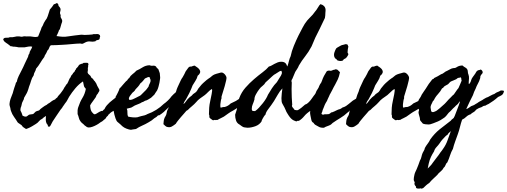

<svg xmlns="http://www.w3.org/2000/svg" viewBox="-50 -761 3123 1182"><path d="M297.9 -539.1Q310.5 -537.1 319.3 -536.1Q328.1 -535.2 335.4 -534.7Q342.8 -534.2 350.6 -534.7Q358.4 -535.2 370.1 -537.1Q391.6 -540 408.7 -542.5Q425.8 -544.9 446.3 -546.9Q452.1 -547.9 458.5 -546.9Q464.8 -545.9 470.7 -545.9Q483.4 -545.9 495.6 -546.9Q507.8 -547.9 518.6 -548.8Q522.5 -549.8 525.4 -550.8Q528.3 -551.8 531.2 -550.8Q540 -550.8 548.8 -551.3Q557.6 -551.8 564.5 -544.9Q567.4 -535.2 566.4 -534.2Q565.4 -533.2 564.5 -531.2Q563.5 -518.6 561 -518.6Q558.6 -518.6 558.6 -516.6Q550.8 -514.6 545.4 -513.2Q540 -511.7 537.1 -506.8Q520.5 -502.9 506.3 -505.4Q492.2 -507.8 477.5 -501Q470.7 -498 463.4 -493.7Q456.1 -489.3 445.3 -493.2Q435.5 -493.2 422.9 -492.2Q410.2 -491.2 398.4 -490.2Q376 -488.3 359.9 -486.8Q343.8 -485.4 329.1 -484.9Q314.5 -484.4 299.3 -483.4Q284.2 -482.4 262.7 -482.4Q254.9 -475.6 252.4 -465.8Q250 -456.1 242.2 -450.2Q234.4 -431.6 229.5 -425.3Q224.6 -418.9 222.7 -410.2Q209 -392.6 197.8 -373.5Q186.5 -354.5 171.9 -337.9Q169.9 -327.1 164.6 -318.8Q159.2 -310.5 157.2 -296.9Q146.5 -282.2 141.6 -264.6Q136.7 -247.1 128.9 -227.5Q127 -219.7 124.5 -212.4Q122.1 -205.1 119.1 -197.3Q115.2 -187.5 109.9 -179.2Q104.5 -170.9 99.6 -161.1Q97.7 -159.2 97.7 -155.8Q97.7 -152.3 96.7 -150.4Q93.8 -143.6 90.8 -138.2Q87.9 -132.8 85.9 -127.9Q84 -123 83.5 -117.7Q83 -112.3 81.1 -107.4Q80.1 -104.5 79.1 -102.1Q78.1 -99.6 77.1 -96.7Q74.2 -83 77.1 -78.1Q80.1 -73.2 82 -68.4Q84 -62.5 85.9 -58.1Q87.9 -53.7 88.9 -48.8Q93.8 -46.9 98.1 -44.9Q102.5 -43 107.4 -43Q113.3 -42 120.1 -48.3Q127 -54.7 131.8 -55.7Q138.7 -57.6 145 -57.6Q151.4 -57.6 156.2 -60.5Q162.1 -65.4 166 -70.3Q169.9 -75.2 176.8 -77.1Q192.4 -81.1 193.4 -83.5Q194.3 -85.9 200.2 -90.8Q207 -95.7 212.4 -100.1Q217.8 -104.5 225.6 -109.4Q235.4 -114.3 236.8 -115.2Q238.3 -116.2 245.1 -122.1Q254.9 -127 261.7 -132.8Q268.6 -138.7 277.3 -143.6Q287.1 -147.5 289.1 -148.9Q291 -150.4 291.5 -151.4Q292 -152.3 293.5 -154.3Q294.9 -156.2 302.7 -161.1Q306.6 -168.9 311.5 -173.8Q316.4 -178.7 323.2 -186.5Q329.1 -193.4 335.4 -198.2Q341.8 -203.1 346.7 -208Q349.6 -210 351.6 -212.4Q353.5 -214.8 358.4 -215.8Q364.3 -220.7 367.7 -224.1Q371.1 -227.5 378.9 -234.4Q380.9 -236.3 383.8 -239.3Q386.7 -242.2 388.7 -243.2Q392.6 -243.2 395 -240.2Q397.5 -237.3 401.4 -237.3Q400.4 -224.6 400.4 -221.2Q400.4 -217.8 398.4 -213.9Q392.6 -205.1 385.3 -204.1Q377.9 -203.1 374 -193.4Q371.1 -195.3 366.7 -194.3Q362.3 -193.4 360.4 -191.4Q362.3 -187.5 362.3 -184.6Q362.3 -181.6 363.3 -177.7Q345.7 -160.2 339.8 -149.4Q328.1 -136.7 327.1 -135.3Q326.2 -133.8 326.2 -133.8Q326.2 -133.8 325.2 -132.8Q324.2 -131.8 318.4 -126Q304.7 -115.2 297.9 -105.5Q291 -95.7 277.3 -87.9Q266.6 -80.1 262.7 -76.2Q258.8 -72.3 251 -65.4Q247.1 -61.5 243.7 -57.1Q240.2 -52.7 235.4 -48.8Q228.5 -43.9 222.2 -40Q215.8 -36.1 210.9 -30.3Q196.3 -23.4 189.9 -14.6Q183.6 -5.9 170.9 2Q162.1 7.8 147 16.6Q131.8 25.4 121.1 29.3Q118.2 30.3 115.7 31.2Q113.3 32.2 110.4 33.2Q102.5 28.3 95.2 23.4Q87.9 18.6 83 9.8Q74.2 2.9 68.8 0Q63.5 -2.9 58.6 -7.8Q48.8 -24.4 36.6 -41Q24.4 -57.6 17.6 -78.1Q15.6 -82 15.1 -86.4Q14.6 -90.8 13.7 -95.7Q11.7 -103.5 9.8 -109.4Q7.8 -115.2 8.8 -124Q8.8 -129.9 10.7 -136.7Q12.7 -143.6 14.6 -151.4Q18.6 -164.1 23.9 -175.8Q29.3 -187.5 32.2 -201.2Q35.2 -211.9 38.1 -220.7Q41 -229.5 44.9 -240.2Q46.9 -245.1 47.4 -249.5Q47.9 -253.9 52.7 -255.9Q56.6 -275.4 65.4 -293.5Q74.2 -311.5 83 -328.1Q93.8 -348.6 103 -370.1Q112.3 -391.6 123 -412.1Q124 -423.8 130.9 -431.6Q131.8 -442.4 138.7 -452.6Q145.5 -462.9 148.4 -473.6Q137.7 -476.6 124.5 -474.1Q111.3 -471.7 101.6 -469.7Q84 -468.8 64.5 -469.7Q57.6 -470.7 51.3 -472.2Q44.9 -473.6 39.1 -473.6Q30.3 -472.7 25.9 -475.1Q21.5 -477.5 16.6 -475.6Q3.9 -486.3 -2 -490.2Q-7.8 -494.1 -13.2 -497.6Q-18.6 -501 -22.9 -505.4Q-27.3 -509.8 -30.3 -518.6Q-30.3 -521.5 -27.3 -523.4Q-24.4 -525.4 -22.5 -527.3Q-14.6 -529.3 -4.9 -528.8Q4.9 -528.3 10.7 -532.2Q26.4 -530.3 39.6 -534.2Q52.7 -538.1 67.4 -537.1Q70.3 -537.1 73.2 -536.1Q76.2 -535.2 79.1 -535.2Q84 -534.2 87.4 -535.2Q90.8 -536.1 95.7 -537.1Q101.6 -538.1 108.4 -537.1Q115.2 -536.1 122.1 -537.1Q134.8 -538.1 152.8 -534.7Q170.9 -531.2 184.6 -536.1Q189.5 -549.8 195.8 -564Q202.1 -578.1 206.1 -591.8Q210 -597.7 213.9 -605Q217.8 -612.3 219.7 -619.1Q225.6 -628.9 229 -634.8Q232.4 -640.6 237.3 -646.5Q244.1 -660.2 247.6 -673.3Q251 -686.5 256.8 -702.1Q269.5 -715.8 282.2 -735.4Q289.1 -734.4 293.5 -739.3Q297.9 -744.1 306.6 -738.3Q306.6 -735.4 309.1 -732.9Q311.5 -730.5 309.6 -725.6Q314.5 -720.7 317.4 -716.8Q320.3 -712.9 322.3 -708Q324.2 -700.2 320.8 -689.9Q317.4 -679.7 322.3 -670.9Q324.2 -666 323.2 -661.6Q322.3 -657.2 324.2 -653.3Q326.2 -648.4 329.6 -643.6Q333 -638.7 333 -630.9Q333 -627.9 331.5 -623.5Q330.1 -619.1 328.1 -614.3Q324.2 -599.6 322.3 -593.8Q320.3 -587.9 318.4 -581.1Q311.5 -573.2 311.5 -570.8Q311.5 -568.4 310.5 -566.4Q307.6 -560.5 304.2 -552.2Q300.8 -543.9 297.9 -539.1Z M581.1 -77.1Q585 -82 586.9 -84.5Q588.9 -86.9 592.8 -88.9Q599.6 -103.5 607.9 -112.8Q616.2 -122.1 625 -130.4Q633.8 -138.7 644 -146Q654.3 -153.3 667 -164.1Q671.9 -164.1 675.3 -167.5Q678.7 -170.9 683.6 -172.9Q690.4 -178.7 694.8 -181.6Q699.2 -184.6 702.1 -189.5Q713.9 -195.3 723.1 -204.1Q732.4 -212.9 743.2 -220.7Q752 -222.7 759.8 -218.8Q763.7 -210.9 762.7 -202.1Q761.7 -193.4 752.9 -192.4Q750 -189.5 746.6 -186.5Q743.2 -183.6 738.3 -182.6Q732.4 -181.6 730 -180.2Q727.5 -178.7 725.6 -174.8Q724.6 -165 723.1 -163.6Q721.7 -162.1 720.7 -160.2Q714.8 -150.4 708.5 -143.1Q702.1 -135.7 696.3 -129.4Q690.4 -123 684.6 -115.7Q678.7 -108.4 671.9 -97.7Q666 -93.8 663.1 -86.9Q645.5 -77.1 637.2 -71.8Q628.9 -66.4 622.1 -58.6Q616.2 -54.7 616.2 -52.7Q616.2 -50.8 614.3 -48.8Q604.5 -41 603 -36.6Q601.6 -32.2 598.6 -30.3Q588.9 -23.4 584 -18.1Q579.1 -12.7 571.3 -9.8Q565.4 -4.9 554.7 2Q543.9 8.8 531.2 14.6Q518.6 20.5 506.3 22.9Q494.1 25.4 485.4 21.5Q481.4 18.6 478.5 16.1Q475.6 13.7 471.7 11.7Q464.8 3.9 457.5 -1.5Q450.2 -6.8 444.3 -15.6Q437.5 -25.4 435.1 -36.6Q432.6 -47.9 427.7 -58.6Q426.8 -70.3 427.7 -81.5Q428.7 -92.8 431.6 -100.6Q442.4 -133.8 457.5 -158.2Q472.7 -182.6 478.5 -213.9Q467.8 -224.6 466.3 -233.9Q464.8 -243.2 460.9 -259.8Q435.5 -243.2 414.1 -217.8Q392.6 -192.4 376 -166Q369.1 -154.3 364.3 -144.5Q359.4 -134.8 352.5 -127Q347.7 -122.1 347.7 -120.6Q347.7 -119.1 345.7 -117.2Q337.9 -107.4 335.9 -103.5Q334 -99.6 332 -96.7Q330.1 -93.8 327.1 -90.8Q324.2 -87.9 322.3 -85Q308.6 -65.4 297.4 -48.3Q286.1 -31.2 274.4 -13.7Q269.5 -5.9 265.6 2.9Q261.7 11.7 255.9 18.6Q246.1 19.5 244.6 15.6Q243.2 11.7 245.1 8.8Q239.3 4.9 235.8 -3.4Q232.4 -11.7 231.9 -21.5Q231.4 -31.2 232.4 -41Q233.4 -50.8 236.3 -57.6Q233.4 -66.4 234.4 -67.4Q235.4 -68.4 235.4 -70.3Q248 -87.9 261.2 -105.5Q274.4 -123 289.1 -138.7Q293.9 -145.5 298.3 -152.3Q302.7 -159.2 308.6 -165Q317.4 -180.7 328.6 -194.3Q339.8 -208 347.7 -224.6Q352.5 -229.5 355 -235.4Q357.4 -241.2 363.3 -245.1Q370.1 -256.8 374 -267.6Q377.9 -278.3 384.8 -286.1Q386.7 -293 389.6 -296.9Q392.6 -300.8 397.5 -305.7Q398.4 -310.5 402.8 -314Q407.2 -317.4 410.2 -322.3Q412.1 -329.1 415 -331.1Q418 -333 418 -337.9Q422.9 -342.8 427.7 -348.1Q432.6 -353.5 436.5 -361.3Q450.2 -369.1 455.6 -369.1Q460.9 -369.1 463.9 -374Q471.7 -374 482.4 -374.5Q493.2 -375 494.1 -367.2Q495.1 -365.2 494.1 -362.3Q493.2 -359.4 492.2 -356.4Q493.2 -347.7 492.2 -347.2Q491.2 -346.7 491.2 -345.7Q490.2 -342.8 490.7 -338.9Q491.2 -335 491.2 -330.1Q490.2 -322.3 489.3 -317.9Q488.3 -313.5 493.2 -306.6Q495.1 -303.7 499 -301.3Q502.9 -298.8 505.9 -294.9Q508.8 -292 509.3 -289.1Q509.8 -286.1 512.7 -283.2Q514.6 -280.3 518.6 -278.3Q522.5 -276.4 524.4 -271.5Q529.3 -267.6 527.8 -266.6Q526.4 -265.6 532.2 -262.7Q543.9 -248 548.8 -232.4Q554.7 -220.7 559.6 -212.9Q564.5 -205.1 559.6 -197.3Q557.6 -195.3 556.2 -192.4Q554.7 -189.5 552.7 -185.5Q548.8 -181.6 544.9 -175.8Q543 -171.9 542 -168.5Q541 -165 539.1 -162.1Q530.3 -148.4 521 -136.7Q511.7 -125 504.9 -112.3Q505.9 -84 515.6 -71.3Q527.3 -57.6 530.3 -57.6Q536.1 -56.6 543.9 -61.5Q551.8 -66.4 556.6 -69.3Q560.5 -71.3 563.5 -73.2Q566.4 -75.2 570.3 -76.2Q581.1 -80.1 580.1 -78.6Q579.1 -77.1 581.1 -77.1Z M842.8 -278.3Q835.9 -269.5 829.1 -261.7Q822.3 -253.9 813.5 -247.1Q807.6 -236.3 799.8 -227.5Q792 -218.8 784.2 -210.9Q780.3 -203.1 775.4 -198.7Q770.5 -194.3 764.6 -189.5Q761.7 -184.6 757.3 -179.7Q752.9 -174.8 749.5 -169.9Q746.1 -165 744.1 -159.2Q742.2 -153.3 745.1 -146.5Q755.9 -144.5 766.6 -149.4Q777.3 -154.3 785.2 -158.2Q793 -163.1 801.3 -166.5Q809.6 -169.9 816.4 -174.8L841.8 -200.2Q848.6 -206.1 853.5 -212.9Q858.4 -219.7 864.3 -227.5Q866.2 -237.3 872.1 -247.6Q877.9 -257.8 877 -267.6Q876 -273.4 873.5 -277.8Q871.1 -282.2 870.1 -287.1Q860.4 -287.1 855 -283.7Q849.6 -280.3 842.8 -278.3ZM685.5 -215.8Q687.5 -216.8 693.8 -224.1Q700.2 -231.4 708 -240.7Q715.8 -250 722.7 -257.3Q729.5 -264.6 732.4 -265.6Q735.4 -270.5 737.8 -273.9Q740.2 -277.3 745.1 -280.3Q752.9 -294.9 765.6 -304.2Q778.3 -313.5 790 -326.2Q808.6 -334 827.6 -346.2Q846.7 -358.4 870.1 -359.4Q880.9 -354.5 891.1 -356.4Q901.4 -358.4 910.2 -351.6Q915 -342.8 918.9 -340.3Q922.9 -337.9 924.8 -335Q928.7 -322.3 930.7 -318.8Q932.6 -315.4 933.6 -310.5Q934.6 -295.9 935.5 -289.6Q936.5 -283.2 935.5 -277.3Q932.6 -251 925.8 -227.5Q923.8 -221.7 921.9 -215.3Q919.9 -209 917 -204.1Q910.2 -195.3 906.7 -189Q903.3 -182.6 900.4 -178.7Q888.7 -167 879.9 -159.2Q871.1 -154.3 862.3 -148.4Q853.5 -142.6 842.8 -140.6Q837.9 -137.7 834 -135.3Q830.1 -132.8 824.2 -131.8Q814.5 -125 804.7 -121.6Q794.9 -118.2 784.2 -113.3Q778.3 -111.3 771.5 -106.4Q764.6 -101.6 757.8 -98.6Q752 -96.7 743.7 -95.2Q735.4 -93.8 730.5 -91.8Q735.4 -81.1 734.4 -67.4Q733.4 -53.7 739.3 -43Q752 -40 767.1 -38.6Q782.2 -37.1 795.9 -39.1Q800.8 -40 806.6 -42.5Q812.5 -44.9 818.4 -45.9Q829.1 -47.9 839.4 -50.8Q849.6 -53.7 857.4 -58.6Q885.7 -68.4 912.1 -85Q938.5 -101.6 958 -121.1Q969.7 -128.9 983.9 -142.6Q998 -156.2 1005.9 -168Q1020.5 -183.6 1031.7 -192.4Q1043 -201.2 1052.7 -200.2Q1060.5 -200.2 1067.9 -190.9Q1075.2 -181.6 1066.4 -170.9Q1056.6 -165 1045.9 -153.3Q1035.2 -141.6 1023.4 -136.7Q1014.6 -130.9 1001.5 -115.2Q988.3 -99.6 979.5 -91.8Q975.6 -87.9 969.2 -82.5Q962.9 -77.1 959 -72.3Q945.3 -60.5 929.7 -50.8Q923.8 -52.7 920.9 -48.8Q918 -44.9 913.1 -41Q910.2 -39.1 906.7 -37.1Q903.3 -35.2 900.4 -33.2Q892.6 -26.4 883.3 -19.5Q874 -12.7 864.3 -7.8Q844.7 3.9 825.2 12.2Q805.7 20.5 787.1 33.2Q781.2 34.2 776.4 34.7Q771.5 35.2 766.6 36.1Q760.7 38.1 756.3 38.1Q752 38.1 744.1 36.1Q726.6 31.2 714.8 24.4Q703.1 17.6 691.4 4.9Q685.5 -1 678.7 -5.9Q671.9 -10.7 668 -16.6Q665 -21.5 661.1 -32.2Q657.2 -43 654.3 -55.2Q651.4 -67.4 649.4 -79.1Q647.5 -90.8 647.5 -96.7Q649.4 -100.6 651.9 -110.4Q654.3 -120.1 656.7 -131.3Q659.2 -142.6 660.6 -152.3Q662.1 -162.1 662.1 -166Q663.1 -167 667 -174.3Q670.9 -181.6 675.3 -190.4Q679.7 -199.2 682.6 -206.5Q685.5 -213.9 685.5 -215.8Z M1079.1 -120.1Q1086.9 -125 1091.8 -132.8Q1096.7 -140.6 1103.5 -148.4Q1116.2 -163.1 1130.9 -172.9Q1137.7 -182.6 1147.9 -188Q1158.2 -193.4 1164.1 -204.1Q1166 -207 1167.5 -210Q1168.9 -212.9 1170.9 -215.8Q1188.5 -240.2 1210.9 -258.8Q1216.8 -263.7 1222.2 -268.6Q1227.5 -273.4 1235.4 -278.3Q1244.1 -283.2 1252.4 -291Q1260.7 -298.8 1270.5 -302.7Q1277.3 -305.7 1283.2 -307.1Q1289.1 -308.6 1295.9 -310.5Q1302.7 -312.5 1308.1 -314Q1313.5 -315.4 1320.3 -313.5Q1335.9 -306.6 1343.8 -287.1Q1345.7 -282.2 1342.3 -266.1Q1338.9 -250 1333.5 -231Q1328.1 -211.9 1322.3 -194.3Q1316.4 -176.8 1314.5 -168.9Q1312.5 -161.1 1313.5 -160.6Q1314.5 -160.2 1314.5 -158.2Q1312.5 -153.3 1311.5 -149.4Q1310.5 -145.5 1309.6 -140.6Q1307.6 -132.8 1306.6 -119.6Q1305.7 -106.4 1307.6 -98.6Q1318.4 -99.6 1318.8 -100.6Q1319.3 -101.6 1321.3 -101.6Q1324.2 -102.5 1327.6 -102.1Q1331.1 -101.6 1334 -102.5Q1344.7 -105.5 1353.5 -110.8Q1362.3 -116.2 1370.1 -124Q1387.7 -131.8 1402.3 -139.6Q1416 -149.4 1424.3 -153.8Q1432.6 -158.2 1449.2 -166Q1455.1 -172.9 1466.3 -178.2Q1477.5 -183.6 1485.4 -190.4Q1487.3 -192.4 1490.2 -195.8Q1493.2 -199.2 1496.1 -197.3Q1501 -192.4 1502.4 -187Q1503.9 -181.6 1502.9 -179.7Q1495.1 -171.9 1494.6 -168Q1494.1 -164.1 1492.2 -162.1Q1487.3 -157.2 1477.5 -153.3Q1468.8 -149.4 1467.3 -147Q1465.8 -144.5 1463.9 -142.6Q1461.9 -140.6 1458.5 -138.2Q1455.1 -135.7 1453.1 -133.8Q1451.2 -130.9 1447.8 -130.4Q1444.3 -129.9 1441.4 -128.9Q1435.5 -124 1431.6 -120.1Q1427.7 -116.2 1422.9 -111.3Q1415 -103.5 1413.1 -100.1Q1411.1 -96.7 1402.3 -90.8Q1397.5 -87.9 1392.6 -85Q1387.7 -82 1382.8 -79.1Q1369.1 -72.3 1355.5 -62.5Q1341.8 -52.7 1328.1 -43Q1318.4 -37.1 1308.1 -32.7Q1297.9 -28.3 1289.1 -22.5Q1285.2 -22.5 1283.7 -22.9Q1282.2 -23.4 1278.3 -21.5Q1273.4 -24.4 1268.6 -22Q1263.7 -19.5 1258.8 -21.5Q1249 -29.3 1245.6 -31.2Q1242.2 -33.2 1240.2 -36.1Q1238.3 -41 1238.8 -46.9Q1239.3 -52.7 1236.3 -56.6Q1236.3 -78.1 1237.8 -97.7Q1239.3 -117.2 1244.1 -138.7Q1245.1 -145.5 1248 -157.7Q1251 -169.9 1252.9 -181.6Q1254.9 -193.4 1255.9 -202.1Q1256.8 -210.9 1253.9 -212.9Q1243.2 -207 1231.9 -195.3Q1220.7 -183.6 1210.9 -175.8Q1203.1 -169.9 1195.8 -165Q1188.5 -160.2 1180.7 -154.3Q1173.8 -149.4 1168.9 -144.5Q1164.1 -139.6 1158.2 -132.8Q1151.4 -126 1145.5 -119.6Q1139.6 -113.3 1131.8 -107.4Q1127.9 -103.5 1124.5 -101.1Q1121.1 -98.6 1118.2 -95.7Q1113.3 -90.8 1108.9 -86.4Q1104.5 -82 1097.7 -79.1Q1091.8 -71.3 1082.5 -61.5Q1073.2 -51.8 1064 -40.5Q1054.7 -29.3 1045.9 -18.6Q1037.1 -7.8 1032.2 1Q1020.5 10.7 1007.3 18.1Q994.1 25.4 975.6 19.5Q965.8 13.7 962.9 9.8Q960 5.9 956.1 3.9Q957 -6.8 958 -16.6Q959 -26.4 963.9 -37.1Q964.8 -39.1 966.3 -41.5Q967.8 -43.9 969.7 -46.9Q974.6 -55.7 976.1 -66.4Q977.5 -77.1 982.4 -86.9Q988.3 -96.7 989.7 -103Q991.2 -109.4 994.1 -114.3Q996.1 -119.1 999.5 -123.5Q1002.9 -127.9 1004.9 -132.8Q1006.8 -137.7 1011.7 -144Q1016.6 -150.4 1018.6 -155.3Q1021.5 -166 1025.4 -176.8Q1029.3 -187.5 1034.2 -198.2Q1036.1 -205.1 1038.1 -211.4Q1040 -217.8 1043 -223.6Q1047.9 -234.4 1052.7 -244.6Q1057.6 -254.9 1062.5 -265.6Q1065.4 -271.5 1067.9 -275.9Q1070.3 -280.3 1074.2 -285.2Q1077.1 -290 1079.6 -294.9Q1082 -299.8 1085 -304.7Q1087.9 -309.6 1090.3 -315.9Q1092.8 -322.3 1097.7 -328.1Q1104.5 -335.9 1108.4 -342.8Q1112.3 -349.6 1121.1 -351.6Q1125 -349.6 1129.4 -351.6Q1133.8 -353.5 1138.2 -355Q1142.6 -356.4 1146.5 -356.9Q1150.4 -357.4 1153.3 -353.5Q1166 -345.7 1171.9 -339.8Q1177.7 -334 1179.7 -329.1Q1184.6 -320.3 1180.7 -311Q1176.8 -301.8 1167 -294.9Q1163.1 -278.3 1153.3 -263.7Q1143.6 -249 1135.7 -235.4Q1133.8 -230.5 1131.8 -225.6Q1129.9 -220.7 1127.9 -215.8Q1122.1 -202.1 1115.7 -188.5Q1109.4 -174.8 1101.6 -162.1Q1097.7 -154.3 1094.7 -149.4Q1091.8 -144.5 1088.9 -141.1Q1085.9 -137.7 1084 -132.8Q1082 -127.9 1079.1 -120.1Z M1763.7 -84Q1771.5 -84 1773.4 -83Q1775.4 -82 1778.3 -82Q1782.2 -82 1789.6 -86.4Q1796.9 -90.8 1804.2 -96.7Q1811.5 -102.5 1817.9 -108.4Q1824.2 -114.3 1828.1 -117.2Q1836.9 -119.1 1845.7 -127Q1854.5 -134.8 1862.3 -144.5Q1870.1 -154.3 1876.5 -164.1Q1882.8 -173.8 1888.7 -179.7Q1912.1 -203.1 1921.4 -213.9Q1930.7 -224.6 1933.6 -228.5Q1936.5 -232.4 1937 -231.9Q1937.5 -231.4 1942.4 -231.4Q1950.2 -231.4 1953.6 -224.1Q1957 -216.8 1960 -211.9Q1958 -210 1958 -206.1Q1958 -202.1 1956.1 -199.2Q1954.1 -196.3 1950.2 -193.4Q1946.3 -190.4 1943.4 -186.5L1933.6 -174.8Q1921.9 -163.1 1913.6 -149.4Q1905.3 -135.7 1897.5 -122.6Q1889.6 -109.4 1881.8 -98.1Q1874 -86.9 1864.3 -81.1Q1837.9 -64.5 1822.8 -45.9Q1807.6 -27.3 1789.1 -16.6Q1787.1 -16.6 1786.6 -17.1Q1786.1 -17.6 1785.2 -17.6Q1781.2 -17.6 1778.8 -15.6Q1776.4 -13.7 1773.4 -13.7Q1765.6 -16.6 1759.8 -19Q1753.9 -21.5 1747.6 -26.4Q1741.2 -31.2 1733.9 -40.5Q1726.6 -49.8 1716.8 -66.4Q1711.9 -74.2 1709 -82.5Q1706.1 -90.8 1701.2 -99.6Q1693.4 -114.3 1688 -123.5Q1682.6 -132.8 1682.6 -156.2Q1682.6 -166 1684.6 -185.5Q1686.5 -205.1 1688.5 -216.8Q1672.9 -201.2 1660.6 -179.2Q1648.4 -157.2 1636.7 -138.7Q1620.1 -113.3 1603 -91.3Q1585.9 -69.3 1585 -56.6Q1579.1 -50.8 1574.2 -43Q1569.3 -35.2 1565.9 -28.8Q1562.5 -22.5 1561 -18.1Q1559.6 -13.7 1561.5 -15.6Q1547.9 6.8 1522 16.1Q1496.1 25.4 1473.6 25.4Q1464.8 24.4 1456.1 23.4Q1447.3 22.5 1439.5 16.6L1424.8 5.9Q1409.2 -2 1403.3 -18.6Q1397.5 -35.2 1397.5 -54.7Q1409.2 -85 1411.6 -109.9Q1414.1 -134.8 1422.9 -157.2Q1436.5 -193.4 1461.4 -221.7Q1486.3 -250 1513.7 -273.4Q1541 -296.9 1565.9 -315.4Q1590.8 -334 1605.5 -351.6Q1612.3 -352.5 1621.1 -357.4Q1629.9 -362.3 1639.6 -367.7Q1649.4 -373 1659.7 -377Q1669.9 -380.9 1680.7 -380.9Q1692.4 -380.9 1698.7 -377.9Q1705.1 -375 1709 -370.6Q1712.9 -366.2 1714.4 -361.3Q1715.8 -356.4 1718.8 -351.6Q1724.6 -367.2 1728.5 -384.3Q1732.4 -401.4 1739.3 -415Q1745.1 -445.3 1759.3 -479.5Q1773.4 -513.7 1787.6 -542.5Q1801.8 -571.3 1813 -591.3Q1824.2 -611.3 1826.2 -614.3Q1840.8 -636.7 1858.9 -653.8Q1877 -670.9 1888.7 -688.5Q1898.4 -699.2 1907.7 -715.3Q1917 -731.4 1922.9 -735.4Q1937.5 -731.4 1944.3 -724.1Q1951.2 -716.8 1953.1 -709Q1955.1 -701.2 1954.1 -693.4Q1953.1 -685.5 1953.1 -681.6Q1953.1 -666 1950.2 -650.4L1917 -581.1Q1903.3 -555.7 1891.1 -529.3Q1878.9 -502.9 1868.2 -475.6Q1849.6 -440.4 1828.6 -414.1Q1807.6 -387.7 1790 -357.4Q1786.1 -346.7 1779.8 -337.4Q1773.4 -328.1 1767.6 -318.4L1750 -276.4Q1744.1 -268.6 1744.1 -261.7Q1746.1 -256.8 1746.1 -253.9Q1746.1 -251 1746.1 -249Q1746.1 -240.2 1745.6 -231.4Q1745.1 -222.7 1745.1 -212.9Q1745.1 -187.5 1746.1 -162.6Q1747.1 -137.7 1749 -115.2Q1747.1 -111.3 1747.1 -110.4Q1747.1 -103.5 1754.4 -96.2Q1761.7 -88.9 1763.7 -84ZM1669.9 -321.3 1645.5 -305.7Q1637.7 -302.7 1626 -291.5Q1614.3 -280.3 1605.5 -272.5L1585 -253.9Q1578.1 -241.2 1566.4 -232.4Q1554.7 -223.6 1546.9 -212.9Q1536.1 -199.2 1525.9 -180.7Q1515.6 -162.1 1516.6 -149.4Q1511.7 -131.8 1505.9 -119.1Q1500 -106.4 1500 -90.8Q1500 -78.1 1508.3 -77.6Q1516.6 -77.1 1520.5 -77.1Q1532.2 -85 1544.4 -98.1Q1556.6 -111.3 1567.9 -125.5Q1579.1 -139.6 1587.4 -153.3Q1595.7 -167 1599.6 -177.7Q1610.4 -196.3 1624 -217.3Q1637.7 -238.3 1654.3 -254.9L1679.7 -295.9Q1681.6 -300.8 1683.6 -304.7Q1685.5 -308.6 1685.5 -313.5Q1685.5 -320.3 1681.6 -325.2Q1677.7 -325.2 1674.8 -323.7Q1671.9 -322.3 1669.9 -321.3Z M2089.8 -486.3Q2091.8 -483.4 2091.8 -480.5Q2091.8 -477.5 2094.7 -475.6Q2092.8 -466.8 2091.3 -457.5Q2089.8 -448.2 2089.8 -439.5Q2089.8 -435.5 2092.3 -432.6Q2094.7 -429.7 2094.7 -426.8Q2089.8 -415 2087.4 -413.1Q2085 -411.1 2085 -408.2Q2080.1 -406.2 2077.6 -402.3Q2075.2 -398.4 2069.3 -398.4Q2067.4 -395.5 2064.9 -394Q2062.5 -392.6 2061.5 -388.7Q2045.9 -381.8 2026.4 -389.6Q2021.5 -398.4 2012.7 -402.3Q2000 -420.9 2011.7 -446.3Q2013.7 -451.2 2016.1 -456.5Q2018.6 -461.9 2020.5 -463.9Q2031.2 -471.7 2036.1 -473.6Q2040 -475.6 2044.4 -478.5Q2048.8 -481.4 2054.7 -483.4Q2056.6 -484.4 2060.1 -484.4Q2063.5 -484.4 2067.4 -486.3Q2071.3 -487.3 2074.2 -488.3Q2077.1 -489.3 2080.1 -489.3ZM1938.5 -54.7Q1947.3 -58.6 1960 -57.6Q1972.7 -56.6 1980.5 -61.5Q1984.4 -64.5 1987.3 -67.4Q1990.2 -70.3 1994.1 -69.3Q2009.8 -75.2 2020.5 -81.1Q2031.2 -86.9 2043.9 -89.8Q2046.9 -90.8 2051.3 -93.8Q2055.7 -96.7 2057.6 -98.6Q2073.2 -103.5 2080.1 -108.4Q2086.9 -113.3 2093.3 -118.2Q2099.6 -123 2106 -128.4Q2112.3 -133.8 2122.1 -141.6Q2135.7 -149.4 2145 -155.3Q2154.3 -161.1 2165 -169.9Q2167 -174.8 2170.4 -177.2Q2173.8 -179.7 2175.8 -183.6Q2193.4 -183.6 2195.3 -169.9Q2190.4 -159.2 2182.1 -152.3Q2173.8 -145.5 2167 -136.7Q2159.2 -131.8 2154.3 -127.9Q2149.4 -124 2144.5 -116.2Q2143.6 -116.2 2138.7 -111.8Q2133.8 -107.4 2132.8 -107.4Q2127 -100.6 2124.5 -98.6Q2122.1 -96.7 2120.6 -96.2Q2119.1 -95.7 2116.7 -93.8Q2114.3 -91.8 2107.4 -85.9Q2100.6 -75.2 2089.8 -68.4Q2069.3 -48.8 2045.4 -34.7Q2021.5 -20.5 2002 -6.8Q1998 -4.9 1995.1 -1.5Q1992.2 2 1988.3 4.9Q1983.4 8.8 1973.1 12.7Q1962.9 16.6 1955.1 19.5Q1949.2 23.4 1944.3 25.4Q1922.9 26.4 1911.1 18.6Q1898.4 11.7 1891.6 7.8Q1884.8 3.9 1879.9 -4.9Q1869.1 -9.8 1866.7 -22.9Q1864.3 -36.1 1861.3 -48.8Q1860.4 -53.7 1859.4 -60.1Q1858.4 -66.4 1859.4 -73.2Q1861.3 -84 1862.3 -96.2Q1863.3 -108.4 1867.2 -117.2Q1872.1 -127.9 1872.6 -138.7Q1873 -149.4 1877.9 -160.2Q1883.8 -169.9 1883.3 -170.9Q1882.8 -171.9 1883.8 -173.8Q1885.7 -176.8 1888.2 -179.7Q1890.6 -182.6 1892.6 -186.5L1898.4 -201.2Q1902.3 -208 1907.2 -214.8Q1912.1 -221.7 1915 -231.4Q1917 -237.3 1920.4 -242.2Q1923.8 -247.1 1927.7 -252.9Q1930.7 -258.8 1932.6 -265.1Q1934.6 -271.5 1937.5 -278.3Q1940.4 -286.1 1944.8 -293.9Q1949.2 -301.8 1954.1 -309.6Q1958 -317.4 1960.9 -321.3Q1963.9 -325.2 1972.7 -326.2Q1976.6 -327.1 1981.4 -325.7Q1986.3 -324.2 1991.2 -326.2Q2003.9 -332 2008.8 -332Q2013.7 -332 2015.6 -335Q2026.4 -334 2031.2 -328.1Q2036.1 -322.3 2043 -316.4Q2037.1 -288.1 2029.8 -272.9Q2022.5 -257.8 2013.7 -241.2Q2008.8 -233.4 2003.9 -223.6Q1999 -213.9 1995.1 -206.1Q1990.2 -195.3 1984.9 -187Q1979.5 -178.7 1975.6 -168Q1973.6 -163.1 1971.2 -158.7Q1968.8 -154.3 1966.8 -149.4Q1964.8 -142.6 1961.4 -137.2Q1958 -131.8 1955.1 -127Q1952.1 -121.1 1949.2 -115.2Q1946.3 -109.4 1944.3 -102.5Q1939.5 -90.8 1938.5 -88.4Q1937.5 -85.9 1936.5 -84Q1934.6 -73.2 1930.7 -66.4Q1926.8 -59.6 1933.6 -56.6Z M2203.1 -120.1Q2210.9 -125 2215.8 -132.8Q2220.7 -140.6 2227.5 -148.4Q2240.2 -163.1 2254.9 -172.9Q2261.7 -182.6 2272 -188Q2282.2 -193.4 2288.1 -204.1Q2290 -207 2291.5 -210Q2293 -212.9 2294.9 -215.8Q2312.5 -240.2 2335 -258.8Q2340.8 -263.7 2346.2 -268.6Q2351.6 -273.4 2359.4 -278.3Q2368.2 -283.2 2376.5 -291Q2384.8 -298.8 2394.5 -302.7Q2401.4 -305.7 2407.2 -307.1Q2413.1 -308.6 2419.9 -310.5Q2426.8 -312.5 2432.1 -314Q2437.5 -315.4 2444.3 -313.5Q2460 -306.6 2467.8 -287.1Q2469.7 -282.2 2466.3 -266.1Q2462.9 -250 2457.5 -231Q2452.1 -211.9 2446.3 -194.3Q2440.4 -176.8 2438.5 -168.9Q2436.5 -161.1 2437.5 -160.6Q2438.5 -160.2 2438.5 -158.2Q2436.5 -153.3 2435.5 -149.4Q2434.6 -145.5 2433.6 -140.6Q2431.6 -132.8 2430.7 -119.6Q2429.7 -106.4 2431.6 -98.6Q2442.4 -99.6 2442.9 -100.6Q2443.4 -101.6 2445.3 -101.6Q2448.2 -102.5 2451.7 -102.1Q2455.1 -101.6 2458 -102.5Q2468.8 -105.5 2477.5 -110.8Q2486.3 -116.2 2494.1 -124Q2511.7 -131.8 2526.4 -139.6Q2540 -149.4 2548.3 -153.8Q2556.6 -158.2 2573.2 -166Q2579.1 -172.9 2590.3 -178.2Q2601.6 -183.6 2609.4 -190.4Q2611.3 -192.4 2614.3 -195.8Q2617.2 -199.2 2620.1 -197.3Q2625 -192.4 2626.5 -187Q2627.9 -181.6 2627 -179.7Q2619.1 -171.9 2618.7 -168Q2618.2 -164.1 2616.2 -162.1Q2611.3 -157.2 2601.6 -153.3Q2592.8 -149.4 2591.3 -147Q2589.8 -144.5 2587.9 -142.6Q2585.9 -140.6 2582.5 -138.2Q2579.1 -135.7 2577.1 -133.8Q2575.2 -130.9 2571.8 -130.4Q2568.4 -129.9 2565.4 -128.9Q2559.6 -124 2555.7 -120.1Q2551.8 -116.2 2546.9 -111.3Q2539.1 -103.5 2537.1 -100.1Q2535.2 -96.7 2526.4 -90.8Q2521.5 -87.9 2516.6 -85Q2511.7 -82 2506.8 -79.1Q2493.2 -72.3 2479.5 -62.5Q2465.8 -52.7 2452.1 -43Q2442.4 -37.1 2432.1 -32.7Q2421.9 -28.3 2413.1 -22.5Q2409.2 -22.5 2407.7 -22.9Q2406.2 -23.4 2402.3 -21.5Q2397.5 -24.4 2392.6 -22Q2387.7 -19.5 2382.8 -21.5Q2373 -29.3 2369.6 -31.2Q2366.2 -33.2 2364.3 -36.1Q2362.3 -41 2362.8 -46.9Q2363.3 -52.7 2360.4 -56.6Q2360.4 -78.1 2361.8 -97.7Q2363.3 -117.2 2368.2 -138.7Q2369.1 -145.5 2372.1 -157.7Q2375 -169.9 2377 -181.6Q2378.9 -193.4 2379.9 -202.1Q2380.9 -210.9 2377.9 -212.9Q2367.2 -207 2356 -195.3Q2344.7 -183.6 2335 -175.8Q2327.1 -169.9 2319.8 -165Q2312.5 -160.2 2304.7 -154.3Q2297.9 -149.4 2293 -144.5Q2288.1 -139.6 2282.2 -132.8Q2275.4 -126 2269.5 -119.6Q2263.7 -113.3 2255.9 -107.4Q2252 -103.5 2248.5 -101.1Q2245.1 -98.6 2242.2 -95.7Q2237.3 -90.8 2232.9 -86.4Q2228.5 -82 2221.7 -79.1Q2215.8 -71.3 2206.5 -61.5Q2197.3 -51.8 2188 -40.5Q2178.7 -29.3 2169.9 -18.6Q2161.1 -7.8 2156.2 1Q2144.5 10.7 2131.3 18.1Q2118.2 25.4 2099.6 19.5Q2089.8 13.7 2086.9 9.8Q2084 5.9 2080.1 3.9Q2081.1 -6.8 2082 -16.6Q2083 -26.4 2087.9 -37.1Q2088.9 -39.1 2090.3 -41.5Q2091.8 -43.9 2093.8 -46.9Q2098.6 -55.7 2100.1 -66.4Q2101.6 -77.1 2106.4 -86.9Q2112.3 -96.7 2113.8 -103Q2115.2 -109.4 2118.2 -114.3Q2120.1 -119.1 2123.5 -123.5Q2127 -127.9 2128.9 -132.8Q2130.9 -137.7 2135.7 -144Q2140.6 -150.4 2142.6 -155.3Q2145.5 -166 2149.4 -176.8Q2153.3 -187.5 2158.2 -198.2Q2160.2 -205.1 2162.1 -211.4Q2164.1 -217.8 2167 -223.6Q2171.9 -234.4 2176.8 -244.6Q2181.6 -254.9 2186.5 -265.6Q2189.5 -271.5 2191.9 -275.9Q2194.3 -280.3 2198.2 -285.2Q2201.2 -290 2203.6 -294.9Q2206.1 -299.8 2209 -304.7Q2211.9 -309.6 2214.4 -315.9Q2216.8 -322.3 2221.7 -328.1Q2228.5 -335.9 2232.4 -342.8Q2236.3 -349.6 2245.1 -351.6Q2249 -349.6 2253.4 -351.6Q2257.8 -353.5 2262.2 -355Q2266.6 -356.4 2270.5 -356.9Q2274.4 -357.4 2277.3 -353.5Q2290 -345.7 2295.9 -339.8Q2301.8 -334 2303.7 -329.1Q2308.6 -320.3 2304.7 -311Q2300.8 -301.8 2291 -294.9Q2287.1 -278.3 2277.3 -263.7Q2267.6 -249 2259.8 -235.4Q2257.8 -230.5 2255.9 -225.6Q2253.9 -220.7 2252 -215.8Q2246.1 -202.1 2239.7 -188.5Q2233.4 -174.8 2225.6 -162.1Q2221.7 -154.3 2218.8 -149.4Q2215.8 -144.5 2212.9 -141.1Q2210 -137.7 2208 -132.8Q2206.1 -127.9 2203.1 -120.1Z M2835.9 -244.1Q2837.9 -242.2 2841.3 -247.6Q2844.7 -252.9 2846.7 -255.9Q2848.6 -260.7 2850.1 -265.6Q2851.6 -270.5 2853.5 -275.4Q2859.4 -286.1 2868.7 -297.9Q2877.9 -309.6 2882.8 -320.3Q2884.8 -322.3 2887.2 -323.7Q2889.6 -325.2 2891.6 -328.1Q2899.4 -329.1 2902.3 -330.1Q2905.3 -331.1 2908.2 -333Q2918.9 -330.1 2921.9 -316.4Q2920.9 -308.6 2915.5 -304.2Q2910.2 -299.8 2908.2 -293Q2906.2 -289.1 2906.7 -285.2Q2907.2 -281.2 2905.3 -277.3Q2900.4 -260.7 2892.1 -246.1Q2883.8 -231.4 2877.9 -214.8Q2873 -205.1 2868.7 -195.3Q2864.3 -185.5 2861.3 -174.8Q2850.6 -155.3 2840.8 -133.8Q2831.1 -112.3 2820.3 -89.8Q2829.1 -91.8 2835.9 -97.2Q2842.8 -102.5 2850.6 -107.4Q2855.5 -109.4 2859.4 -110.8Q2863.3 -112.3 2868.2 -114.3Q2877 -120.1 2880.4 -122.1Q2883.8 -124 2887.7 -126Q2890.6 -127.9 2893.6 -130.4Q2896.5 -132.8 2900.4 -134.8Q2902.3 -136.7 2905.8 -137.7Q2909.2 -138.7 2911.1 -140.6Q2916 -142.6 2919.9 -145.5Q2923.8 -148.4 2928.7 -151.4Q2934.6 -154.3 2939 -157.2Q2943.4 -160.2 2950.2 -162.1Q2953.1 -163.1 2956.1 -164.6Q2959 -166 2961.9 -168Q2964.8 -168.9 2967.8 -170.9Q2970.7 -172.9 2972.7 -173.8Q2978.5 -175.8 2979.5 -176.8Q2980.5 -177.7 2982.4 -178.7Q2992.2 -181.6 2993.7 -182.6Q2995.1 -183.6 2997.1 -185.5Q3008.8 -193.4 3014.6 -194.8Q3020.5 -196.3 3033.2 -204.1Q3039.1 -203.1 3043.9 -203.6Q3048.8 -204.1 3052.7 -200.2Q3048.8 -181.6 3038.6 -175.3Q3028.3 -168.9 3016.6 -164.1Q3000 -149.4 2988.3 -141.1Q2976.6 -132.8 2958 -121.1Q2946.3 -116.2 2937.5 -110.4Q2928.7 -110.4 2924.3 -107.4Q2919.9 -104.5 2915 -101.6Q2911.1 -99.6 2906.7 -98.6Q2902.3 -97.7 2898.4 -95.7Q2888.7 -89.8 2886.2 -88.9Q2883.8 -87.9 2881.8 -85.9Q2872.1 -73.2 2863.3 -69.3Q2854.5 -65.4 2847.7 -57.6Q2831.1 -52.7 2820.3 -42Q2809.6 -31.2 2794.9 -24.4Q2787.1 -2 2781.7 20.5Q2776.4 43 2768.6 64.5Q2760.7 86.9 2752.4 109.4Q2744.1 131.8 2738.3 155.3Q2727.5 173.8 2720.7 195.3Q2713.9 216.8 2704.1 238.3Q2696.3 244.1 2692.9 254.9Q2689.5 265.6 2680.7 272.5Q2675.8 283.2 2667 290.5Q2658.2 297.9 2650.4 305.7Q2648.4 307.6 2646.5 310.1Q2644.5 312.5 2642.6 315.4Q2630.9 327.1 2617.2 339.4Q2603.5 351.6 2592.8 365.2Q2582 372.1 2573.2 379.9Q2564.5 387.7 2555.7 396.5Q2550.8 398.4 2547.4 399.9Q2543.9 401.4 2540 398.4Q2530.3 401.4 2519.5 399.4Q2508.8 397.5 2510.7 386.7Q2504.9 381.8 2503.9 378.4Q2502.9 375 2501 371.1Q2504.9 363.3 2501 356.9Q2497.1 350.6 2497.1 345.7Q2497.1 333 2500 321.3Q2502 308.6 2506.3 299.3Q2510.7 290 2515.6 279.3Q2521.5 265.6 2525.9 253.4Q2530.3 241.2 2535.2 227.5Q2542 216.8 2544.4 204.6Q2546.9 192.4 2551.8 180.7Q2555.7 172.9 2560.1 165.5Q2564.5 158.2 2565.4 150.4Q2573.2 135.7 2582.5 124Q2591.8 112.3 2598.6 97.7Q2624 61.5 2657.2 34.7Q2690.4 7.8 2724.6 -17.6Q2728.5 -22.5 2730 -23.9Q2731.4 -25.4 2732.4 -26.4Q2733.4 -27.3 2735.4 -28.3Q2737.3 -29.3 2742.2 -34.2Q2744.1 -35.2 2744.6 -38.1Q2745.1 -41 2748 -43.9Q2755.9 -65.4 2766.6 -92.3Q2777.3 -119.1 2782.2 -136.7Q2777.3 -134.8 2774.9 -129.9Q2772.5 -125 2769.5 -122.1Q2767.6 -119.1 2764.6 -117.2Q2761.7 -115.2 2759.8 -113.3Q2757.8 -111.3 2754.9 -108.9Q2752 -106.4 2750 -103.5Q2743.2 -97.7 2738.8 -93.3Q2734.4 -88.9 2731 -85Q2727.5 -81.1 2723.1 -76.7Q2718.8 -72.3 2711.9 -66.4Q2704.1 -55.7 2695.8 -46.4Q2687.5 -37.1 2676.8 -31.2Q2662.1 -20.5 2646.5 -13.7Q2630.9 -6.8 2617.2 -2Q2610.4 0 2604 2.4Q2597.7 4.9 2592.8 4.9Q2590.8 5.9 2587.9 5.4Q2585 4.9 2582 4.9Q2566.4 4.9 2555.7 1Q2552.7 -1 2550.8 -2.4Q2548.8 -3.9 2546.9 -7.8Q2544.9 -9.8 2542 -13.2Q2539.1 -16.6 2537.1 -19.5Q2535.2 -24.4 2535.2 -29.8Q2535.2 -35.2 2533.2 -40Q2531.2 -49.8 2528.3 -58.1Q2525.4 -66.4 2527.3 -75.2Q2528.3 -78.1 2529.3 -80.6Q2530.3 -83 2529.3 -85.9Q2528.3 -88.9 2526.9 -91.8Q2525.4 -94.7 2524.4 -97.7Q2522.5 -100.6 2521 -104Q2519.5 -107.4 2519.5 -110.4Q2518.6 -115.2 2521 -120.6Q2523.4 -126 2521.5 -129.9Q2524.4 -136.7 2526.9 -143.6Q2529.3 -150.4 2534.2 -156.2Q2541 -166 2543.5 -172.4Q2545.9 -178.7 2549.8 -183.6Q2554.7 -192.4 2560.1 -199.2Q2565.4 -206.1 2570.3 -213.9Q2588.9 -246.1 2611.3 -272.5Q2615.2 -274.4 2618.2 -275.4Q2621.1 -276.4 2622.1 -280.3Q2645.5 -291 2665 -303.7Q2675.8 -306.6 2684.1 -314Q2692.4 -321.3 2703.1 -325.2Q2711.9 -329.1 2721.7 -335Q2731.4 -340.8 2742.2 -341.8Q2752 -341.8 2756.8 -344.7Q2761.7 -347.7 2766.6 -350.6Q2781.2 -358.4 2797.9 -357.4Q2805.7 -349.6 2814 -345.7Q2822.3 -341.8 2827.1 -333Q2829.1 -329.1 2829.6 -323.2Q2830.1 -317.4 2831.1 -310.5Q2833 -305.7 2834.5 -300.3Q2835.9 -294.9 2836.9 -290Q2837.9 -278.3 2836.4 -266.6Q2835 -254.9 2835.9 -244.1ZM2784.2 -285.2Q2780.3 -282.2 2775.9 -282.2Q2771.5 -282.2 2767.6 -280.3Q2765.6 -278.3 2763.2 -276.9Q2760.7 -275.4 2758.8 -273.4Q2750 -268.6 2739.7 -265.1Q2729.5 -261.7 2721.7 -256.8Q2716.8 -252.9 2713.9 -248.5Q2710.9 -244.1 2706.1 -241.2Q2700.2 -237.3 2693.8 -234.4Q2687.5 -231.4 2682.6 -226.6Q2679.7 -223.6 2678.2 -220.7Q2676.8 -217.8 2671.9 -217.8Q2661.1 -197.3 2645.5 -180.7Q2629.9 -164.1 2620.1 -142.6Q2615.2 -140.6 2613.8 -135.7Q2612.3 -130.9 2609.4 -126Q2598.6 -106.4 2601.1 -96.2Q2603.5 -85.9 2604.5 -76.2Q2610.4 -68.4 2620.6 -71.8Q2630.9 -75.2 2638.7 -80.1Q2648.4 -86.9 2657.7 -95.2Q2667 -103.5 2676.8 -112.3Q2686.5 -120.1 2694.8 -129.4Q2703.1 -138.7 2710.9 -147.5Q2714.8 -152.3 2718.8 -155.3Q2722.7 -158.2 2726.6 -163.1Q2731.4 -168 2735.4 -172.4Q2739.3 -176.8 2744.1 -179.7Q2752 -190.4 2758.3 -200.2Q2764.6 -210 2772.5 -218.8Q2777.3 -231.4 2782.7 -242.2Q2788.1 -252.9 2792 -264.6Q2790 -269.5 2790 -275.9Q2790 -282.2 2785.2 -285.2ZM2705.1 68.4Q2702.1 69.3 2699.7 71.8Q2697.3 74.2 2693.4 77.1Q2683.6 86.9 2674.3 97.2Q2665 107.4 2657.2 120.1Q2648.4 132.8 2637.2 144.5Q2626 156.2 2622.1 170.9Q2611.3 187.5 2603 205.1Q2594.7 222.7 2589.8 244.1Q2587.9 255.9 2585.9 262.7Q2584 269.5 2583 276.4Q2588.9 270.5 2595.2 264.2Q2601.6 257.8 2606.4 252Q2608.4 250 2609.9 247.1Q2611.3 244.1 2613.3 242.2Q2625 225.6 2637.7 210Q2650.4 194.3 2661.1 177.7Q2666 171.9 2669.9 166.5Q2673.8 161.1 2677.7 155.3Q2695.3 130.9 2705.1 103Q2714.8 75.2 2725.6 45.9Q2719.7 51.8 2714.4 56.2Q2709 60.5 2705.1 68.4Z"/></svg>

Font: Seaweed Script
Style: Regular
Weight: 400
Designer: Squid
Foundry: Font Diner, Inc DBA Neapolitan
Version: Version 1.000